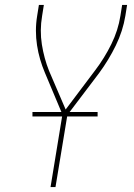

<svg xmlns="http://www.w3.org/2000/svg" viewBox="-20 -755 540 775"><path d="M184 0 232 -293 161 -462Q150 -488 142 -515.5Q134 -543 129.5 -572Q125 -601 125 -631Q125 -661 130 -691L137 -735H157L150 -691Q140 -632 149 -575.5Q158 -519 178 -469L245 -313L364 -471Q402 -521 429.5 -577Q457 -633 466 -691L473 -735H493L486 -691Q476 -630 447.5 -571.5Q419 -513 380 -460L252 -291L204 0ZM374 -285H111V-303H374Z"/></svg>

Font: Iosevka Term Curly Th Obl
Style: Regular
Weight: 100
Italic angle: -9°
Designer: Belleve Invis
Foundry: Belleve Invis
Version: Version 32.3.0